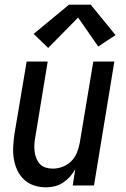

<svg xmlns="http://www.w3.org/2000/svg" viewBox="-20 -793 540 821"><path d="M177 8Q150 8 125.5 0Q101 -8 82.5 -25.5Q64 -43 53.5 -66Q43 -89 39 -114.5Q35 -140 36.5 -167Q38 -194 42 -221L94 -530H184L131 -207Q128 -192 127 -176Q126 -160 128 -145Q130 -130 135.5 -116Q141 -102 151 -91.5Q161 -81 175.5 -76.5Q190 -72 206 -72Q227 -72 248 -80Q269 -88 285 -104Q301 -120 309 -140.5Q317 -161 321 -182L379 -530H469L382 0H291L302 -70Q293 -53 279.5 -38Q266 -23 249.5 -12Q233 -1 214 3.5Q195 8 177 8ZM186 -588 124 -648 275 -773H368L474 -643L400 -594L314 -718Z"/></svg>

Font: Iosevka Curly Medium Oblique
Style: Regular
Weight: 500
Italic angle: -9°
Monospace: yes
Designer: Belleve Invis
Foundry: Belleve Invis
Version: Version 11.1.0; ttfautohint (v1.8.3)